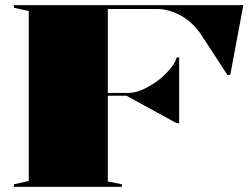

<svg xmlns="http://www.w3.org/2000/svg" viewBox="-20 -728 970 748"><path d="M34 0V-10L92 -23V-685L34 -698V-708H928L877 -436H866L761 -597Q726 -646 680.5 -669.5Q635 -693 592 -693H400V-366H479Q504 -366 530.5 -377Q557 -388 581 -404Q614 -426 639 -455Q664 -484 668 -504H678V-248H668L473 -355H400V-21L455 -10V0Z"/></svg>

Font: Kalnia SemiExpanded SemiBold
Style: Regular
Weight: 600
Width: 6
Designer: Frida Medrano
Foundry: Frida Medrano
Version: Version 1.105